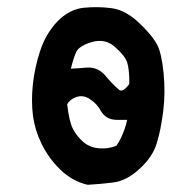

<svg xmlns="http://www.w3.org/2000/svg" viewBox="-20 -507 540 533"><path d="M222.7 5.9Q180.7 -3.9 147.5 -36.1Q131.3 -51.8 118.4 -69.6Q105.5 -87.4 95.7 -106.9Q76.7 -146.5 71.3 -187.5Q66.4 -227.5 71.3 -273.4Q76.2 -319.3 91.3 -365.2Q106.4 -412.1 138.2 -446.3Q171.4 -481 211.9 -485.4Q250 -489.3 289.1 -484.4Q329.6 -479 367.2 -442.4Q379.4 -430.7 388.7 -420.4Q397.9 -410.2 404.8 -400.9Q411.6 -391.6 416 -383.3Q428.7 -359.4 434.1 -304.2Q439.5 -249.5 433.1 -198.5Q426.8 -147.5 415.5 -110.4Q404.3 -71.8 367.7 -38.6Q350.1 -22 331.8 -12.5Q313.5 -2.9 294.9 -0.5Q260.7 3.9 225.1 5.9H223.6ZM303.2 -102.5Q310.1 -112.3 315.7 -124Q321.3 -135.7 325.7 -148.2Q330.1 -160.6 333 -174.3Q329.6 -174.3 325.9 -174.3Q322.3 -174.3 318.6 -174.3Q314.9 -174.3 311 -174.3Q307.1 -174.3 303.2 -174.3Q273.4 -174.8 259.3 -200.2Q249.5 -218.8 229.5 -231.9Q211.4 -244.1 192.4 -237.8Q174.8 -231.9 166.5 -217.8Q171.9 -169.4 182.6 -148.9Q188 -138.7 195.3 -129.6Q202.6 -120.6 211.9 -112.3Q220.7 -105 231.7 -100.6Q242.7 -96.2 256.3 -95.2Q281.7 -93.3 303.2 -102.5ZM338.9 -273.9Q339.4 -294.4 337.6 -309.6Q335.9 -324.7 333 -334Q326.7 -352.5 298.3 -377.4Q272 -400.4 236.3 -390.6Q223.6 -387.2 214.4 -382.6Q205.1 -377.9 200 -373.5Q194.8 -369.1 192.4 -364.3Q184.6 -348.6 176.8 -316.4Q188 -316.9 198.7 -317.6Q209.5 -318.4 220.2 -319.3Q252.4 -321.8 273.9 -295.4Q292 -273.4 310.5 -257.8Q320.8 -249 338.9 -273.9Z"/></svg>

Font: NaikaiFont
Style: Bold
Weight: 700
Version: Version 1.89